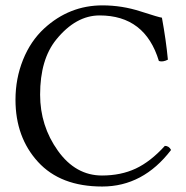

<svg xmlns="http://www.w3.org/2000/svg" viewBox="-20 -678 686 708"><path d="M356.9 9.8Q203.1 9.8 120.1 -81.1Q37.1 -171.9 37.1 -310.1Q37.1 -388.2 64.9 -457.5Q92.8 -526.9 143.1 -573.2Q235.8 -658.2 357.9 -658.2Q429.7 -658.2 498.3 -636Q566.9 -613.8 577.1 -612.8Q592.3 -529.8 599.1 -458Q580.1 -448.2 565.9 -453.1Q515.1 -621.1 347.2 -621.1Q259.8 -621.1 187.5 -532.2Q127.9 -459 127.9 -329.1Q127.9 -213.9 193.4 -122.3Q258.8 -30.8 356 -30.8Q425.8 -30.8 480.5 -56.4Q535.2 -82 587.9 -140.1Q603 -140.1 610.8 -125Q507.8 9.8 356.9 9.8Z"/></svg>

Font: Linux Libertine
Style: Regular
Weight: 400
Designer: Philipp H. Poll
Foundry: Philipp H. Poll
Version: Version 5.3.0 ; ttfautohint (v0.9)